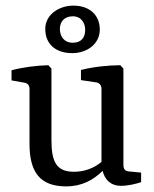

<svg xmlns="http://www.w3.org/2000/svg" viewBox="-20 -655 547 683"><path d="M482 -7V-41L440 -45C427 -46 419 -51 419 -69V-411L408 -423C366 -423 309 -417 268 -406V-370L322 -362C334 -360 341 -352 341 -338V-79C312 -55 278 -44 243 -44C181 -44 163 -79 163 -157V-411L152 -423C111 -422 62 -416 21 -405V-369L66 -361C79 -359 85 -351 85 -338V-143C85 -41 124 8 215 8C272 8 312 -15 345 -47C353 -16 373 6 411 6C435 6 465 -1 482 -7ZM335 -550C335 -599 301 -635 241 -635C190 -635 141 -603 141 -552C141 -501 175 -466 237 -466C289 -466 335 -498 335 -550ZM193 -552C193 -579 210 -597 239 -597C269 -597 283 -573 283 -549C283 -520 268 -503 239 -503C207 -503 193 -527 193 -552Z"/></svg>

Font: Yrsa
Style: Regular
Weight: 400
Designer: Anna Giedrys (Yrsa+Rasa design), David Brezina (Yrsa art-direction, Rasa art-direction, design)
Foundry: Rosetta Type Foundry
Version: Version 1.001;PS 1.1;hotconv 1.0.88;makeotf.lib2.5.647800